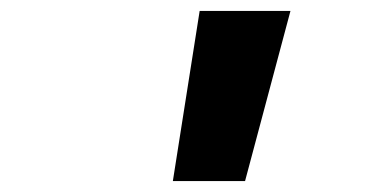

<svg xmlns="http://www.w3.org/2000/svg" viewBox="-20 -781 690 351"><path d="M345 -761H511L428 -450H296Z"/></svg>

Font: Azeret Mono
Style: Bold Italic
Weight: 700
Italic angle: -12°
Designer: Martin Vácha
Foundry: Displaay
Version: Version 1.000; Glyphs 3.0.3, build 3074